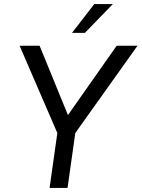

<svg xmlns="http://www.w3.org/2000/svg" viewBox="-20 -921 694 941"><path d="M223 0 261 -269 76 -697H174L313 -357L552 -697H654L349 -269L311 0ZM333 -760 442 -901H533L396 -760Z"/></svg>

Font: Hanken Grotesk
Style: Italic
Weight: 400
Italic angle: -8°
Designer: Alfredo Marco Pradil
Foundry: Hanken Design Co.
Version: Version 3.013